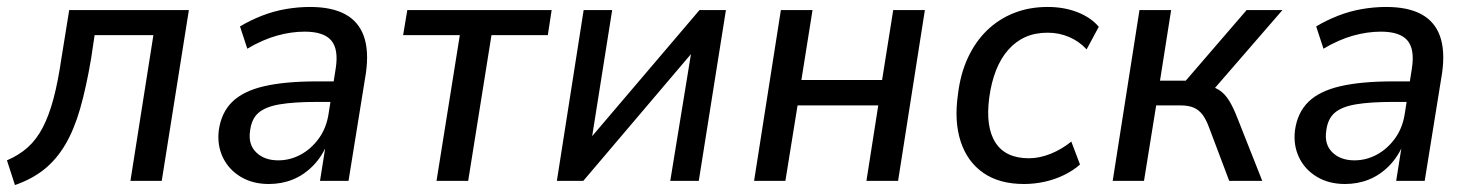

<svg xmlns="http://www.w3.org/2000/svg" viewBox="-25 -520 4232 552"><path d="M18 12 -5 -59Q30 -74 55 -96.5Q80 -119 98 -153.5Q116 -188 129 -237Q142 -286 152 -355L174 -491H518L440 0H350L416 -419H247L237 -352Q223 -269 205.5 -208Q188 -147 162.5 -104Q137 -61 102 -33Q67 -5 18 12Z M748 9Q701 9 666.5 -12Q632 -33 615.5 -68Q599 -103 604 -145Q611 -196 642.5 -227Q674 -258 734 -272Q794 -286 886 -286H947L938 -227H887Q820 -227 779 -220Q738 -213 718 -195.5Q698 -178 694 -144Q688 -105 711.5 -82Q735 -59 775 -59Q809 -59 839.5 -75.5Q870 -92 892 -122.5Q914 -153 920 -195L940 -322Q949 -378 927.5 -403.5Q906 -429 851 -429Q812 -429 771 -417.5Q730 -406 686 -380L665 -444Q695 -462 728.5 -475Q762 -488 797 -494Q832 -500 866 -500Q929 -500 967.5 -479Q1006 -458 1021 -416Q1036 -374 1027 -310L977 0H895L912 -107H916Q901 -70 875 -43.5Q849 -17 817 -4Q785 9 748 9Z M1230 0 1297 -419H1134L1146 -491H1561L1550 -419H1388L1321 0Z M1576 0 1653 -491H1735L1672 -94H1648L1986 -491H2062L1984 0H1902L1967 -398H1990L1652 0Z M2143 0 2220 -491H2311L2279 -290H2511L2543 -491H2634L2557 0H2466L2500 -217H2268L2233 0Z M2919 9Q2848 9 2802 -23Q2756 -55 2737 -113Q2718 -171 2729 -248Q2736 -307 2757.5 -353.5Q2779 -400 2812.5 -432.5Q2846 -465 2890 -482.5Q2934 -500 2987 -500Q3034 -500 3072.5 -485Q3111 -470 3134 -443L3099 -378Q3078 -401 3049 -413.5Q3020 -426 2987 -426Q2951 -426 2923 -413.5Q2895 -401 2873.5 -376.5Q2852 -352 2838.5 -317.5Q2825 -283 2819 -239Q2808 -155 2837 -110Q2866 -65 2933 -65Q2964 -65 2996 -78Q3028 -91 3055 -113L3080 -47Q3061 -30 3034.5 -17Q3008 -4 2978.5 2.5Q2949 9 2919 9Z M3174 0 3251 -491H3342L3310 -288H3384L3559 -491H3662L3454 -251L3436 -276Q3463 -272 3479.5 -261.5Q3496 -251 3508.5 -231Q3521 -211 3534 -177L3604 0H3509L3452 -151Q3443 -176 3432.5 -190Q3422 -204 3407 -210.5Q3392 -217 3368 -217H3299L3264 0Z M3842 9Q3795 9 3760.5 -12Q3726 -33 3709.5 -68Q3693 -103 3698 -145Q3705 -196 3736.5 -227Q3768 -258 3828 -272Q3888 -286 3980 -286H4041L4032 -227H3981Q3914 -227 3873 -220Q3832 -213 3812 -195.5Q3792 -178 3788 -144Q3782 -105 3805.5 -82Q3829 -59 3869 -59Q3903 -59 3933.5 -75.5Q3964 -92 3986 -122.5Q4008 -153 4014 -195L4034 -322Q4043 -378 4021.5 -403.5Q4000 -429 3945 -429Q3906 -429 3865 -417.5Q3824 -406 3780 -380L3759 -444Q3789 -462 3822.5 -475Q3856 -488 3891 -494Q3926 -500 3960 -500Q4023 -500 4061.5 -479Q4100 -458 4115 -416Q4130 -374 4121 -310L4071 0H3989L4006 -107H4010Q3995 -70 3969 -43.5Q3943 -17 3911 -4Q3879 9 3842 9Z"/></svg>

Font: Nunito Sans 10pt SemiCondensed Medium
Style: Italic
Weight: 500
Width: 4
Italic angle: -9°
Designer: Vernon Adams
Foundry: Vernon Adams
Version: Version 3.101;gftools[0.9.27]